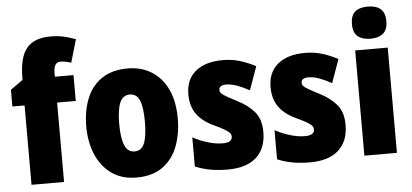

<svg xmlns="http://www.w3.org/2000/svg" viewBox="-52 -886 2156 1005"><g transform="rotate(-5 1026.0 -383.0)"><path d="M345 -417H247V0H76V-417H12V-505L77 -551V-560Q77 -669 116.5 -717Q156 -765 242 -765Q278 -765 307 -759Q336 -753 374 -739L339 -619Q325 -623 311 -626Q297 -629 282 -629Q247 -629 247 -572V-553H345Z M869 -278Q869 -201 844.5 -135Q820 -69 766.5 -29.5Q713 10 628 10Q549 10 495.5 -29Q442 -68 415 -133.5Q388 -199 388 -278Q388 -361 414 -425.5Q440 -490 494 -526.5Q548 -563 630 -563Q701 -563 755 -529.5Q809 -496 839 -432.5Q869 -369 869 -278ZM561 -277Q561 -203 577 -165Q593 -127 629 -127Q666 -127 681 -165Q696 -203 696 -278Q696 -352 681 -389Q666 -426 629 -426Q593 -426 577 -389Q561 -352 561 -277Z M1309 -170Q1309 -84 1257.5 -37Q1206 10 1106 10Q1060 10 1018.5 3Q977 -4 936 -21V-174Q973 -154 1014.5 -141.5Q1056 -129 1092 -129Q1142 -129 1142 -160Q1142 -170 1135.5 -178.5Q1129 -187 1109 -199Q1089 -211 1048 -230Q992 -257 963.5 -298Q935 -339 935 -400Q935 -478 986.5 -520.5Q1038 -563 1130 -563Q1176 -563 1217 -551Q1258 -539 1302 -516L1258 -393Q1228 -410 1196 -422Q1164 -434 1137 -434Q1099 -434 1099 -409Q1099 -399 1105 -392Q1111 -385 1129.5 -374Q1148 -363 1187 -343Q1244 -314 1276.5 -275Q1309 -236 1309 -170Z M1741 -170Q1741 -84 1689.5 -37Q1638 10 1538 10Q1492 10 1450.5 3Q1409 -4 1368 -21V-174Q1405 -154 1446.5 -141.5Q1488 -129 1524 -129Q1574 -129 1574 -160Q1574 -170 1567.5 -178.5Q1561 -187 1541 -199Q1521 -211 1480 -230Q1424 -257 1395.5 -298Q1367 -339 1367 -400Q1367 -478 1418.5 -520.5Q1470 -563 1562 -563Q1608 -563 1649 -551Q1690 -539 1734 -516L1690 -393Q1660 -410 1628 -422Q1596 -434 1569 -434Q1531 -434 1531 -409Q1531 -399 1537 -392Q1543 -385 1561.5 -374Q1580 -363 1619 -343Q1676 -314 1708.5 -275Q1741 -236 1741 -170Z M1910 -776Q1954 -776 1977.5 -756Q2001 -736 2001 -691Q2001 -647 1977 -627Q1953 -607 1910 -607Q1868 -607 1844 -627Q1820 -647 1820 -691Q1820 -736 1843 -756Q1866 -776 1910 -776ZM1996 -553V0H1825V-553Z"/></g></svg>

Font: Noto Sans Gujarati UI Condensed Black
Style: Regular
Weight: 900
Width: 3
Designer: Jelle Bosma - Monotype Design Team, Universal Thirst
Foundry: Monotype Imaging Inc.
Version: Version 2.106; ttfautohint (v1.8.4.7-5d5b)